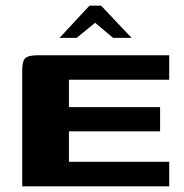

<svg xmlns="http://www.w3.org/2000/svg" viewBox="-20 -654 645 674"><path d="M58 0V-408Q58 -440 69 -450Q80 -460 112 -460H574V-374H222V-278H542V-193H222V-86H574V0ZM189 -521 294 -634H335L442 -521H377L314 -574L249 -521Z"/></svg>

Font: Genos
Style: Bold
Weight: 700
Designer: Robert E. Leuschke
Foundry: Robert E. Leuschke
Version: Version 1.010